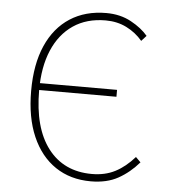

<svg xmlns="http://www.w3.org/2000/svg" viewBox="-50 -719 701 777"><g transform="rotate(5 300.0 -330.0)"><path d="M347 12Q264 12 203 -29Q142 -70 108.5 -147Q75 -224 75 -332Q75 -440 108.5 -516Q142 -592 204 -632Q266 -672 351 -672Q408 -672 452 -648Q496 -624 521 -594L501 -572Q474 -604 436 -623Q398 -642 351 -642Q274 -642 219.5 -605Q165 -568 136 -500Q107 -432 107 -338Q107 -184 171 -101Q235 -18 349 -18Q402 -18 443 -39Q484 -60 521 -102L541 -82Q504 -39 458 -13.5Q412 12 347 12ZM81 -338V-366H421V-338Z"/></g></svg>

Font: Source Code Pro ExtraLight
Style: Regular
Weight: 200
Monospace: yes
Designer: Paul D. Hunt, Teo Tuominen
Foundry: Adobe
Version: Version 1.026;hotconv 1.1.0;makeotfexe 2.6.0